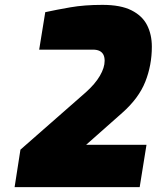

<svg xmlns="http://www.w3.org/2000/svg" viewBox="-20 -769 644 789"><path d="M40 0 64 -154 333 -390Q371 -424 390.5 -457.5Q410 -491 410 -519Q410 -535 404.5 -545Q399 -555 388.5 -560Q378 -565 362 -565H141L166 -719Q212 -729 269.5 -739Q327 -749 401 -749Q476 -749 520.5 -726.5Q565 -704 584.5 -665.5Q604 -627 604 -577Q604 -501 577 -433Q550 -365 482 -305L334 -174H582L554 0Z"/></svg>

Font: Exo Thin Black
Style: Italic
Weight: 900
Italic angle: -9°
Version: Version 2.000